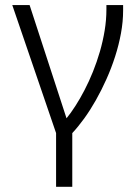

<svg xmlns="http://www.w3.org/2000/svg" viewBox="-20 -532 538 747"><path d="M95.2 -512.2 238.8 -71.8Q255.4 -91.8 273.4 -119.9Q291.5 -147.9 308.8 -181.4Q326.2 -214.8 341.6 -252.9Q356.9 -291 368.7 -331.5Q380.4 -372.1 387.2 -413.3Q394 -454.6 394 -495.1V-512.2H459V-491.2Q459 -448.2 450.7 -402.8Q442.4 -357.4 428 -312.5Q413.6 -267.6 394.3 -224.4Q375 -181.2 353 -142.3Q331.1 -103.5 307.4 -70.8Q283.7 -38.1 261.2 -14.2V194.8H198.2V-14.2L27.8 -512.2Z"/></svg>

Font: Clear Sans Light
Style: Regular
Weight: 300
Foundry: Intel Corporation
Version: Version 1.00